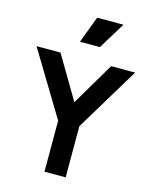

<svg xmlns="http://www.w3.org/2000/svg" viewBox="-145 -1108 949 1200"><g transform="rotate(15 330.0 -507.5)"><path d="M395 -842 501 -1015H331L266 -842ZM399 0V-331L649 -745H494L330 -468L166 -745H11L262 -330V0Z"/></g></svg>

Font: Plus Jakarta Sans
Style: Bold
Weight: 700
Designer: Gumpita Rahayu
Foundry: Tokotype
Version: Version 2.071;gftools[0.9.30]